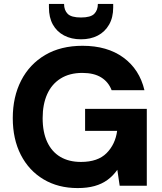

<svg xmlns="http://www.w3.org/2000/svg" viewBox="-20 -945 823 977"><path d="M375 12Q276 12 201.5 -32.5Q127 -77 86 -157Q45 -237 45 -344Q45 -452 87.5 -535Q130 -618 209.5 -665Q289 -712 400 -712Q526 -712 608 -652Q690 -592 715 -486H548Q532 -528 495 -551Q458 -574 399 -574Q334 -574 288.5 -545.5Q243 -517 220 -465.5Q197 -414 197 -344Q197 -272 220.5 -222Q244 -172 287.5 -146.5Q331 -121 392 -121Q478 -121 522.5 -166Q567 -211 576 -279H413V-391H727V0H589L577 -81Q556 -51 527.5 -30Q499 -9 461.5 1.5Q424 12 375 12ZM392 -745Q343 -745 306 -764.5Q269 -784 249 -820Q229 -856 229 -907V-925H306Q306 -893 324.5 -874.5Q343 -856 392 -856Q441 -856 459.5 -874.5Q478 -893 478 -925H556V-907Q556 -856 535 -819.5Q514 -783 477.5 -764Q441 -745 392 -745Z"/></svg>

Font: DM Sans 17pt Black
Style: Regular
Weight: 900
Version: Version 4.004;gftools[0.9.30]